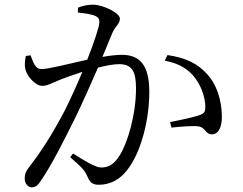

<svg xmlns="http://www.w3.org/2000/svg" viewBox="-20 -782 1040 823"><path d="M686 -522C751 -510 791 -483 819 -444C849 -402 858 -358 860 -332C861 -306 858 -297 837 -289C810 -279 746 -266 709 -259L715 -235C749 -239 812 -244 833 -240C862 -234 860 -206 889 -206C918 -207 931 -240 931 -280C931 -357 906 -423 869 -463C829 -508 779 -534 698 -546ZM314 -728C338 -726 375 -721 390 -713C403 -707 406 -699 406 -687C406 -668 384 -603 354 -526C280 -510 190 -486 158 -486C129 -486 122 -518 111 -545L91 -542C86 -523 85 -500 89 -484C97 -452 134 -414 160 -414C185 -414 199 -425 242 -442C262 -450 296 -462 333 -474C309 -416 282 -357 258 -309C201 -201 157 -133 102 -62C89 -45 86 -33 86 -16C86 7 102 21 116 21C131 21 142 14 157 -10C200 -73 250 -171 305 -282C337 -349 371 -425 400 -492C434 -501 467 -507 490 -507C546 -507 563 -476 563 -403C563 -289 526 -167 493 -116C467 -75 444 -64 413 -64C390 -64 345 -91 293 -124L281 -108C337 -60 344 -48 351 -33C364 -4 371 10 404 10C455 10 496 -15 525 -53C584 -127 620 -267 620 -388C620 -506 577 -547 502 -547C479 -547 446 -543 419 -538L463 -644C474 -669 494 -680 494 -702C494 -727 420 -762 379 -762C352 -762 331 -756 314 -749Z"/></svg>

Font: Noto Serif CJK TC
Style: Regular
Weight: 400
Designer: Ryoko NISHIZUKA 西塚涼子 (kana & ideographs); Frank Grießhammer (Latin, Greek & Cyrillic); Wenlong ZHANG 张文龙 (bopomofo); San
Foundry: Adobe
Version: Version 2.001;hotconv 1.1.0;makeotfexe 2.6.0